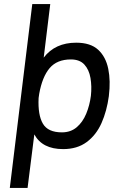

<svg xmlns="http://www.w3.org/2000/svg" viewBox="-20 -720 585 940"><path d="M28 200 138 -700H226L194 -438Q250 -511 353 -511Q423 -511 460.5 -476.5Q498 -442 510 -383Q522 -324 513 -251V-250Q503 -176 477 -117.5Q451 -59 404.5 -24.5Q358 10 289 10Q187 10 148 -62L115 200ZM327 -429Q259 -429 223 -386.5Q187 -344 172 -261L169 -240Q165 -157 190 -114.5Q215 -72 283 -72Q326 -72 355.5 -97Q385 -122 402 -163Q419 -204 425 -251Q430 -297 423 -338Q416 -379 393 -404Q370 -429 327 -429Z"/></svg>

Font: Haskoy Medium
Style: Italic
Weight: 500
Designer: Ertekin Erdin
Foundry: Ertekin Erdin
Version: Version 2.000; ttfautohint (v1.8.4.7-5d5b)